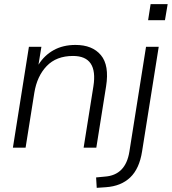

<svg xmlns="http://www.w3.org/2000/svg" viewBox="-20 -710 826 923"><path d="M42 0 119 -485H179L165 -399Q193 -444 238 -469Q283 -494 343 -494Q424 -494 465 -445Q506 -396 490 -295L443 0H382L429 -295Q452 -441 331 -441Q251 -441 204.5 -392.5Q158 -344 145 -264L103 0ZM692 -613 704 -690H786L773 -613ZM445 193 442 143 484 139Q584 132 602 19L682 -485H743L663 18Q650 101 606 143Q562 185 489 190Z"/></svg>

Font: Nunito Sans Light
Style: Italic
Weight: 300
Italic angle: -9°
Designer: Vernon Adams
Foundry: Vernon Adams
Version: Version 3.006; ttfautohint (v1.8.3)